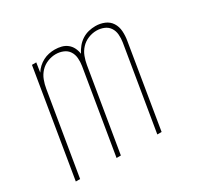

<svg xmlns="http://www.w3.org/2000/svg" viewBox="-119 -670 838 812"><g transform="rotate(-30 300.0 -264.0)"><path d="M34 0 120 -520H141L134 -474Q142 -487 153.5 -497.5Q165 -508 178.5 -515Q192 -522 206.5 -525Q221 -528 235 -528Q252 -528 267.5 -524Q283 -520 295 -510.5Q307 -501 314 -487Q321 -473 323 -457Q331 -473 342.5 -487Q354 -501 369 -510.5Q384 -520 400.5 -524Q417 -528 434 -528Q457 -528 477.5 -519.5Q498 -511 509.5 -493Q521 -475 522.5 -452Q524 -429 520 -406L453 0H432L500 -410Q503 -429 501.5 -447.5Q500 -466 490.5 -480.5Q481 -495 464 -502Q447 -509 428 -509Q408 -509 388 -501Q368 -493 353.5 -477.5Q339 -462 331.5 -442Q324 -422 321 -403L254 0H233L301 -410Q304 -429 302.5 -447.5Q301 -466 291.5 -480.5Q282 -495 265 -502Q248 -509 229 -509Q209 -509 189 -501Q169 -493 154.5 -477.5Q140 -462 132.5 -442Q125 -422 122 -403L55 0Z"/></g></svg>

Font: Iosevka SS04 Thin Extended
Style: Italic
Weight: 100
Width: 7
Italic angle: -9°
Monospace: yes
Designer: Belleve Invis
Foundry: Belleve Invis
Version: Version 19.0.0; ttfautohint (v1.8.4)